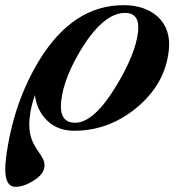

<svg xmlns="http://www.w3.org/2000/svg" viewBox="-29 -487 686 743"><path d="M624 -290Q609 -159 497 -68Q390 19 258 19Q195 19 154.5 -19.5Q114 -58 106 -119Q98 -96 93 -74.5Q88 -53 86 -33Q80 20 96 58Q99 66 106.5 79Q114 92 128 112Q146 138 143 158Q140 188 101 212Q63 236 31 236Q-19 236 -6 127Q21 -88 125 -257Q255 -467 449 -467Q532 -467 582 -422Q634 -372 624 -290ZM505 -362Q514 -437 455 -437Q374 -437 290 -304Q218 -188 208 -97Q198 -12 262 -12Q334 -12 420 -153Q495 -277 505 -362Z"/></svg>

Font: DG Didot
Style: Bold Italic
Weight: 700
Designer: David Gatwood, Takis Katsoulidis, and George D. Matthiopoulos
Foundry: David Gatwood
Version: Version 1.0